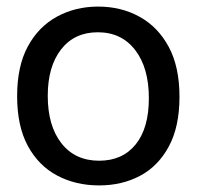

<svg xmlns="http://www.w3.org/2000/svg" viewBox="-20 -550 597 583"><path d="M281 13Q210 13 153.5 -17Q97 -47 64.5 -107Q32 -167 32 -258Q32 -349 64.5 -409Q97 -469 153 -499.5Q209 -530 278 -530Q348 -530 404 -499Q460 -468 492.5 -407.5Q525 -347 525 -256Q525 -165 492.5 -105Q460 -45 405 -16Q350 13 281 13ZM281 -62Q352 -62 392 -111.5Q432 -161 432 -252Q432 -344 390.5 -398Q349 -452 277 -452Q206 -452 165.5 -400Q125 -348 125 -259Q125 -168 166.5 -115Q208 -62 281 -62Z"/></svg>

Font: Bricolage Grotesque 48pt
Style: Regular
Weight: 400
Designer: Mathieu Triay
Foundry: Atelier Triay
Version: Version 1.000; ttfautohint (v1.8.4.7-5d5b);gftools[0.9.32]